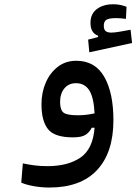

<svg xmlns="http://www.w3.org/2000/svg" viewBox="-20 -631 629 886"><path d="M208 234.4Q173.3 234.4 138.4 228.5Q103.5 222.7 78.1 211.9L85.4 123Q114.3 128.9 140.4 132.3Q166.5 135.7 199.2 135.7Q292.5 135.7 350.6 96.7Q408.7 57.6 416.5 -41.5H403.3Q392.6 -20 374.3 -8.5Q356 2.9 316.9 2.9Q231.4 2.9 201.4 -35.2Q171.4 -73.2 171.4 -149.9Q171.4 -204.1 191.2 -249.8Q210.9 -295.4 247.1 -323Q283.2 -350.6 332 -350.6Q418.5 -350.6 460.9 -276.9Q503.4 -203.1 503.4 -76.7Q503.4 72.8 428 153.6Q352.5 234.4 208 234.4ZM416.5 -107.9Q412.6 -182.1 391.6 -214.6Q370.6 -247.1 330.6 -247.1Q296.9 -247.1 277.1 -223.1Q257.3 -199.2 257.3 -160.2Q257.3 -123.5 273.2 -111.3Q289.1 -99.1 338.4 -99.1Q359.4 -99.1 377.7 -101.3Q396 -103.5 416.5 -107.9ZM392.1 -389.6 386.7 -448.2 432.6 -460V-466.3Q397.5 -478.5 397.5 -525.4Q397.5 -566.9 426.8 -589.1Q456.1 -611.3 502 -611.3Q522.5 -611.3 537.1 -607.9Q551.8 -604.5 564 -599.6L561 -543.9Q534.7 -547.4 515.1 -547.4Q482.9 -547.4 470.9 -539.6Q459 -531.7 459 -512.7Q459 -494.1 467.8 -487.3Q476.6 -480.5 494.1 -480.5Q508.3 -480.5 534.4 -485.1Q560.5 -489.7 582.5 -493.7L589.4 -432.6Z"/></svg>

Font: CaskaydiaMono NF
Style: Regular
Weight: 400
Designer: Aaron Bell
Foundry: Saja Typeworks
Version: Version 2111.001; ttfautohint (v1.8.4);Nerd Fonts 3.1.1